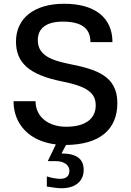

<svg xmlns="http://www.w3.org/2000/svg" viewBox="-20 -757 695 1021"><path d="M425 146C425 90 389 59 307 59L331 14C508 12 604 -66 604 -209C604 -353 494 -388 348 -417C255 -436 181 -462 181 -543C181 -608 228 -642 314 -642C414 -642 461 -606 461 -533H578C578 -663 485 -737 321 -737C162 -737 65 -660 65 -536C65 -425 133 -359 310 -324C441 -298 489 -264 489 -197C489 -124 432 -83 332 -83C237 -83 169 -136 169 -219H52C52 -93 140 -5 277 11L234 100H278C316 100 349 117 349 152C349 178 333 194 300 194C284 194 255 190 229 181V235C266 241 289 244 308 244C379 244 425 208 425 146Z"/></svg>

Font: Perun Medium
Style: Regular
Weight: 500
Foundry: Copyright (c) Stefan Peev, Context Ltd, 2016
Version: Version 1.089